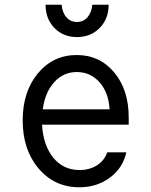

<svg xmlns="http://www.w3.org/2000/svg" viewBox="-20 -783 640 813"><path d="M161 -320H444Q440 -391 401.5 -434.5Q363 -478 305 -478Q249 -478 210 -435.5Q171 -393 161 -320ZM525 -286V-255H158Q163 -168 205.5 -115.5Q248 -63 317 -63Q359 -63 390.5 -83Q422 -103 434 -138H515Q500 -71 445 -30.5Q390 10 316 10Q211 10 143.5 -69.5Q76 -149 76 -273Q76 -395 140.5 -472.5Q205 -550 305 -550Q402 -550 463.5 -476.5Q525 -403 525 -286ZM173 -763H241Q244 -729 261.5 -709.5Q279 -690 306 -690Q333 -690 350.5 -710Q368 -730 371 -763H440Q440 -703 402 -664.5Q364 -626 306 -626Q248 -626 210.5 -664.5Q173 -703 173 -763Z"/></svg>

Font: CommitMono
Style: 450Regular
Weight: 450
Designer: Eigil Nikolajsen
Foundry: Eigil Nikolajsen
Version: Version 1.002